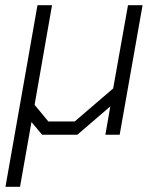

<svg xmlns="http://www.w3.org/2000/svg" viewBox="-20 -518 604 738"><path d="M528 -498 440 0H385L404 -109L277 0H142L101 -49L57 200H1L85 -276L124 -498H180L118 -144L113 -115L166 -51H267L415 -178L472 -498Z"/></svg>

Font: Chakra Petch Light
Style: Italic
Weight: 300
Italic angle: -10°
Designer: Katatrad Aksorn Co.,Ltd.
Foundry: Cadson Demak Co.,Ltd.
Version: Version 1.000; ttfautohint (v1.6)